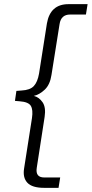

<svg xmlns="http://www.w3.org/2000/svg" viewBox="-20 -725 442 925"><path d="M193 180Q135 180 112 155.5Q89 131 96 87L134 -156Q140 -196 128.5 -215Q117 -234 75 -237L52 -239L59 -287L84 -289Q125 -291 143 -310.5Q161 -330 168 -370L206 -612Q222 -705 310 -705H402L394 -655H318Q274 -655 267 -609L228 -364Q221 -317 195.5 -293Q170 -269 143 -263Q168 -257 185 -232.5Q202 -208 195 -162L157 84Q150 130 193 130H270L262 180Z"/></svg>

Font: Nunito Sans Light
Style: Italic
Weight: 300
Italic angle: -9°
Designer: Vernon Adams
Foundry: Vernon Adams
Version: Version 3.006; ttfautohint (v1.8.3)